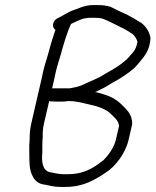

<svg xmlns="http://www.w3.org/2000/svg" viewBox="-20 -692 611 754"><path d="M197.7 -575 191.1 -555C182.9 -531.3 175.2 -502.3 167.9 -476L155 -433C150.9 -418.3 147.3 -402.7 144.1 -386L102.3 -205C97.6 -184.3 96.2 -161.9 96.5 -145L94.9 -121C95.4 -95.3 94.7 -70.4 96.2 -46.5C98.5 -10.8 113.6 29.1 155.4 33C174 36.2 191.4 42 214.3 42H238.3C307.1 42 353.2 14.2 396.5 -15C433.1 -38.4 472.6 -89.4 485 -143L498.9 -203C500.9 -243.6 475.6 -263.6 453.8 -285C436.1 -301.6 412.3 -314.8 383.5 -322.5C372.4 -325.4 364.5 -330 353.2 -330C373 -340.4 394.2 -348.5 411.3 -361C424.8 -369.6 439.7 -376.3 452.9 -385C474.3 -399.1 502.2 -416.9 518.9 -437C536.5 -458.9 556.2 -477.6 565.7 -510C571.5 -534.7 573.2 -543.2 566.3 -560C561.6 -575.3 544.1 -598.4 529.7 -605C517.1 -613.3 492.8 -627.4 477.6 -635L462.2 -642C445.2 -649 431 -657.7 414.5 -665C401.6 -669.7 382.3 -672 365.1 -672H345.1C309.7 -672 288.7 -657.9 259.8 -649C245.5 -642.6 229 -631.9 215.3 -625L205.1 -620C184.6 -608.8 183.3 -583.2 197.7 -575ZM173.1 -295C174.9 -294.3 176.9 -294 178.9 -294C186.7 -293.3 194.3 -293 201.6 -293H223.6C231 -293 238.8 -293.7 247.1 -295H251.1C284.8 -295 310.1 -285.8 337.6 -280C367.3 -273.8 396.2 -262.7 413.8 -246C428 -231.7 445.1 -220.4 447.5 -197L435.2 -144C427.9 -112.3 405.6 -82.4 386.5 -63C376.6 -54.9 367.6 -50.1 357.7 -42C329.2 -22.8 293.8 -8 249.8 -8H227.8C206.3 -8 191.2 -13.9 174.7 -16C146.3 -23.5 142.8 -59.1 146.2 -92C146.4 -113.6 145.7 -130.9 147.8 -155C147.2 -168.8 148.2 -187.2 152.3 -205ZM253.6 -345H184.6L194.3 -387C197.2 -402.3 200.5 -416.7 204.3 -430L217.2 -473C229.4 -516.7 242.5 -563.5 259.1 -598C272 -604.8 293 -614.4 307.9 -619L320.4 -621C323.9 -621.7 328.3 -622 333.6 -622H353.6C365.8 -622 379.4 -620.8 387.4 -617C416.3 -605.1 439.7 -591.8 466.7 -579L484.4 -569C488.3 -565.7 492.9 -562.7 498.3 -560C506.8 -555.2 518.6 -537.1 519.7 -527L516.4 -513C511.5 -498.2 507.2 -491.4 498.3 -482C486.3 -469.1 482.5 -461.5 468.1 -451C439.7 -425.6 405.3 -410.6 373 -390C357.8 -382.5 340.9 -375.2 325 -368L298.2 -356C283.3 -350 270.6 -348.7 253.6 -345Z"/></svg>

Font: HoneyBee
Style: BookIt
Weight: 300
Foundry: Cannot Into Space Fonts
Version: Version 0.89